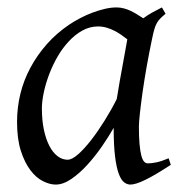

<svg xmlns="http://www.w3.org/2000/svg" viewBox="-20 -477 490 517"><path d="M294.4 -210.4Q297.9 -232.4 302 -256.1Q306.2 -279.8 310.3 -301.8Q314.5 -323.7 317.6 -342Q320.8 -360.4 322.8 -371.1Q315.4 -377 306.6 -383.1Q297.9 -389.2 287.8 -394.3Q277.8 -399.4 266.8 -402.6Q255.9 -405.8 244.1 -405.8Q221.7 -405.8 201.9 -394.8Q182.1 -383.8 165.3 -365.7Q148.4 -347.7 135 -324.5Q121.6 -301.3 112.3 -276.6Q103 -252 97.9 -228Q92.8 -204.1 92.8 -185.1Q92.8 -153.3 98.1 -127.9Q103.5 -102.5 112.8 -84.5Q122.1 -66.4 134.8 -56.6Q147.5 -46.9 162.1 -46.9Q173.8 -46.9 190.7 -61.8Q207.5 -76.7 225.8 -100.3Q244.1 -124 262.2 -153.1Q280.3 -182.1 294.4 -210.4ZM439.9 -33.2Q397.5 -5.4 371.3 7.3Q345.2 20 331.1 20Q322.3 20 314.2 13.9Q306.2 7.8 299.8 -9Q293.5 -25.9 289.8 -55.7Q286.1 -85.4 286.1 -132.8Q273.4 -110.4 255.1 -83.7Q236.8 -57.1 215.8 -33.9Q194.8 -10.7 172.6 4.6Q150.4 20 129.9 20Q113.8 20 95.5 10.7Q77.1 1.5 61.8 -18.8Q46.4 -39.1 36.1 -71Q25.9 -103 25.9 -148.9Q25.9 -187.5 34.9 -224.4Q43.9 -261.2 62 -294.9Q80.1 -328.6 106.2 -358.2Q132.3 -387.7 167 -411.1Q180.2 -419.9 196 -428.2Q211.9 -436.5 228.8 -442.9Q245.6 -449.2 262.2 -453.1Q278.8 -457 293.9 -457Q304.2 -457 314 -454.3Q323.7 -451.7 332.8 -447.3Q341.8 -442.9 350.1 -437.7Q358.4 -432.6 365.7 -427.7Q377 -436 389.6 -443.1Q402.3 -450.2 416 -457L425.8 -439.9Q417.5 -433.1 412.1 -427.7Q406.7 -422.4 402.6 -415.3Q398.4 -408.2 395.5 -397.9Q392.6 -387.7 389.2 -371.1Q381.8 -335.9 375.2 -299.1Q368.7 -262.2 364 -229.5Q359.4 -196.8 356.7 -171.9Q354 -147 354 -136.2Q354 -108.4 355.7 -89.4Q357.4 -70.3 360.4 -58.8Q363.3 -47.4 367.7 -42.2Q372.1 -37.1 377.9 -37.1Q387.7 -37.1 401.1 -39.8Q414.6 -42.5 434.1 -50.8Z"/></svg>

Font: Gentium Plus Afr
Style: Italic
Weight: 400
Italic angle: -8°
Designer: J. Victor Gaultney, Annie Olsen, Iska Routamaa, Becca Hirsbrunner
Foundry: SIL International
Version: Version 5.000